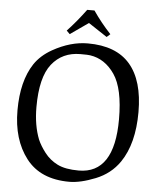

<svg xmlns="http://www.w3.org/2000/svg" viewBox="-62 -986 868 1053"><g transform="rotate(5 372.5 -460.0)"><path d="M273 -811Q324 -865 375 -934H415Q458 -871 513 -812L494 -795L391 -863L291 -793ZM106 -610Q140 -661 202 -696Q300 -751 395 -751Q551 -751 627.5 -662Q704 -573 704 -399.5Q704 -226 633 -122Q585 -52 502.5 -19Q420 14 359 14Q200 14 121 -88.5Q42 -191 42 -352Q42 -513 106 -610ZM144 -379Q144 -278 174 -202Q188 -169 216.5 -132Q245 -95 288 -73.5Q331 -52 405 -52Q601 -52 601 -351Q601 -520 548 -597.5Q495 -675 413 -687Q404 -689 359 -689Q260 -689 202 -616Q144 -543 144 -379Z"/></g></svg>

Font: Prociono
Style: Regular
Weight: 400
Designer: Barry Schwartz
Foundry: The Crud Factory
Version: Version 2.301